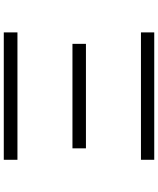

<svg xmlns="http://www.w3.org/2000/svg" viewBox="72 -900 855 1040"><g transform="rotate(90 500.0 -379.5)"><path d="M155 -787H845V-715H155ZM217 -417H783V-344H217ZM155 -46H845V28H155Z"/></g></svg>

Font: DotGothic16
Style: Regular
Weight: 400
Designer: Fontworks Inc.
Foundry: Fontworks Inc.
Version: Version 1.100